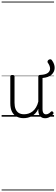

<svg xmlns="http://www.w3.org/2000/svg" viewBox="-20 -1438 694 2366"><path d="M270 18Q222 18 185 -1.5Q148 -21 127.5 -61.5Q107 -102 107 -166V-496Q107 -505 113 -509.5Q119 -514 132 -514Q146 -514 152.5 -509.5Q159 -505 159 -496V-171Q159 -127 171.5 -95.5Q184 -64 210 -47Q236 -30 277 -30Q306 -30 333 -39Q360 -48 383 -66.5Q406 -85 424 -115Q442 -145 452 -186V-496Q452 -506 458.5 -510.5Q465 -515 479 -515Q541 -518 569.5 -539.5Q598 -561 597 -594.5Q596 -628 569 -665Q563 -675 566.5 -685Q570 -695 580 -701.5Q590 -708 601 -707.5Q612 -707 619 -697Q655 -648 653.5 -599.5Q652 -551 614.5 -517Q577 -483 504 -477V-93Q504 -73 508.5 -58.5Q513 -44 523 -36.5Q533 -29 547 -29Q557 -29 567 -32.5Q577 -36 587 -43Q597 -50 607 -61Q613 -67 620 -66.5Q627 -66 633 -59Q638 -54 639.5 -47Q641 -40 636 -34Q625 -19 609 -7Q593 5 575 12Q557 19 537 19Q517 19 502 13Q487 7 476 -5Q465 -17 459 -35Q453 -53 452 -76V-97Q437 -63 415.5 -41Q394 -19 370 -6Q346 7 320.5 12.5Q295 18 270 18ZM0 898H646V908H0ZM0 -20H646V0H0ZM0 -505H646V-500H0ZM0 -1418H646V-1408H0Z"/></svg>

Font: Playwrite FR Trad Guides
Style: Regular
Weight: 400
Designer: Veronika Burian, José Scaglione
Foundry: TypeTogether
Version: Version 1.003